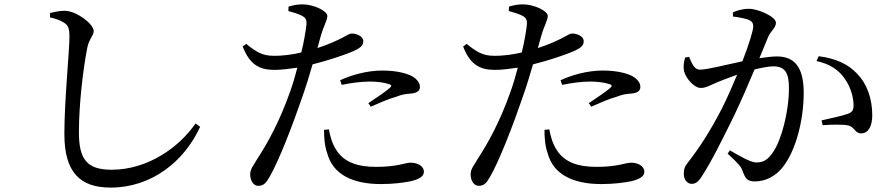

<svg xmlns="http://www.w3.org/2000/svg" viewBox="-20 -809 4040 871"><path d="M482 42C667 42 816 -76 888 -234L867 -249C794 -142 651 -39 487 -39C374 -39 338 -86 338 -209C338 -339 357 -493 375 -588C384 -636 405 -645 405 -668C405 -700 329 -758 276 -760C255 -761 233 -756 207 -750V-730C235 -724 256 -716 272 -705C289 -694 295 -681 295 -641C295 -578 272 -353 272 -201C272 -25 345 42 482 42Z M1708 26C1769 26 1814 19 1844 13C1877 5 1903 -7 1903 -29C1903 -58 1871 -71 1843 -71C1817 -71 1783 -52 1686 -52C1602 -52 1541 -73 1506 -128C1486 -158 1477 -194 1472 -222L1450 -220C1450 -187 1452 -148 1465 -112C1491 -17 1581 26 1708 26ZM1651 -341 1662 -325C1697 -340 1743 -361 1777 -370C1803 -380 1820 -383 1838 -384C1868 -386 1885 -394 1885 -415C1885 -432 1873 -450 1848 -464C1825 -476 1780 -489 1714 -489C1644 -489 1572 -468 1523 -445L1530 -424C1574 -433 1619 -439 1659 -439C1689 -439 1723 -435 1746 -427C1755 -424 1758 -419 1751 -413C1739 -400 1683 -362 1651 -341ZM1225 -492C1257 -492 1295 -497 1329 -502C1319 -464 1308 -426 1296 -393C1248 -257 1194 -160 1147 -88C1129 -56 1115 -44 1115 -17C1115 10 1130 34 1151 34C1176 34 1187 21 1202 -5C1244 -76 1308 -242 1352 -371C1369 -418 1384 -470 1398 -517C1467 -534 1542 -560 1566 -570C1614 -589 1628 -601 1628 -622C1628 -646 1595 -657 1576 -657C1567 -657 1555 -650 1539 -641C1509 -625 1470 -607 1420 -591L1435 -645C1449 -694 1465 -717 1465 -737C1464 -761 1401 -788 1358 -789C1332 -790 1312 -786 1289 -779L1288 -759C1309 -753 1331 -747 1349 -738C1367 -728 1372 -720 1370 -696C1367 -667 1359 -621 1347 -571C1309 -562 1264 -555 1219 -556C1172 -556 1142 -573 1097 -610L1081 -598C1114 -512 1161 -492 1225 -492Z M2708 26C2769 26 2814 19 2844 13C2877 5 2903 -7 2903 -29C2903 -58 2871 -71 2843 -71C2817 -71 2783 -52 2686 -52C2602 -52 2541 -73 2506 -128C2486 -158 2477 -194 2472 -222L2450 -220C2450 -187 2452 -148 2465 -112C2491 -17 2581 26 2708 26ZM2651 -341 2662 -325C2697 -340 2743 -361 2777 -370C2803 -380 2820 -383 2838 -384C2868 -386 2885 -394 2885 -415C2885 -432 2873 -450 2848 -464C2825 -476 2780 -489 2714 -489C2644 -489 2572 -468 2523 -445L2530 -424C2574 -433 2619 -439 2659 -439C2689 -439 2723 -435 2746 -427C2755 -424 2758 -419 2751 -413C2739 -400 2683 -362 2651 -341ZM2225 -492C2257 -492 2295 -497 2329 -502C2319 -464 2308 -426 2296 -393C2248 -257 2194 -160 2147 -88C2129 -56 2115 -44 2115 -17C2115 10 2130 34 2151 34C2176 34 2187 21 2202 -5C2244 -76 2308 -242 2352 -371C2369 -418 2384 -470 2398 -517C2467 -534 2542 -560 2566 -570C2614 -589 2628 -601 2628 -622C2628 -646 2595 -657 2576 -657C2567 -657 2555 -650 2539 -641C2509 -625 2470 -607 2420 -591L2435 -645C2449 -694 2465 -717 2465 -737C2464 -761 2401 -788 2358 -789C2332 -790 2312 -786 2289 -779L2288 -759C2309 -753 2331 -747 2349 -738C2367 -728 2372 -720 2370 -696C2367 -667 2359 -621 2347 -571C2309 -562 2264 -555 2219 -556C2172 -556 2142 -573 2097 -610L2081 -598C2114 -512 2161 -492 2225 -492Z M3887 -204C3921 -204 3937 -240 3937 -286C3937 -363 3912 -430 3869 -474C3827 -519 3771 -544 3694 -554L3684 -532C3746 -519 3785 -491 3813 -451C3842 -409 3851 -364 3852 -337C3853 -311 3848 -301 3827 -293C3801 -283 3746 -272 3707 -263L3712 -241C3747 -244 3806 -245 3828 -240C3858 -233 3857 -204 3887 -204ZM3404 14C3455 14 3498 -11 3528 -47C3591 -124 3626 -265 3626 -388C3626 -510 3580 -553 3504 -553C3482 -553 3452 -549 3425 -545L3465 -642C3477 -670 3500 -682 3500 -706C3500 -733 3420 -769 3378 -769C3347 -769 3323 -761 3305 -753V-734C3331 -731 3365 -725 3381 -717C3394 -710 3397 -701 3397 -689C3397 -670 3377 -606 3348 -531C3272 -515 3188 -493 3156 -493C3128 -493 3119 -522 3106 -551L3088 -548C3082 -529 3079 -506 3083 -487C3091 -452 3131 -410 3158 -410C3183 -410 3198 -421 3239 -438C3259 -446 3290 -458 3324 -470C3302 -417 3278 -363 3255 -317C3200 -211 3153 -139 3100 -71C3085 -52 3082 -40 3082 -20C3082 8 3100 25 3117 25C3135 25 3148 17 3165 -11C3206 -73 3259 -180 3312 -288C3342 -351 3375 -427 3403 -494C3436 -502 3467 -508 3489 -508C3542 -508 3559 -477 3559 -410C3559 -300 3524 -172 3487 -119C3463 -83 3442 -72 3411 -72C3387 -72 3344 -96 3291 -127L3281 -112C3334 -63 3342 -52 3348 -35C3361 0 3369 14 3404 14Z"/></svg>

Font: Source Han Serif SC Medium
Style: Regular
Weight: 500
Designer: Ryoko NISHIZUKA 西塚涼子 (kana & ideographs); Frank Grießhammer (Latin, Greek & Cyrillic); Wenlong ZHANG 张文龙 (bopomofo); San
Foundry: Adobe
Version: Version 2.003;hotconv 1.1.1;makeotfexe 2.6.0